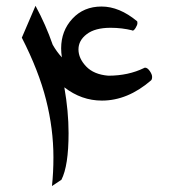

<svg xmlns="http://www.w3.org/2000/svg" viewBox="-20 -603 583 644"><path d="M343.3 -349.1Q410.6 -349.1 463.4 -375Q464.4 -376 466.8 -376Q474.6 -376 482.4 -364.7Q490.2 -353.5 490.2 -345.2Q490.2 -336.9 486.8 -333.5Q408.2 -265.6 321.8 -265.6Q253.4 -265.6 195.8 -310.1Q210 -229.5 210 -156.7Q210 -46.9 186 0L154.3 21Q159.2 -24.4 159.2 -75.2Q159.2 -170.9 134.5 -268.3Q109.9 -365.7 53.2 -476.6L99.1 -583.5Q133.8 -519.5 156.7 -453.1Q169.9 -429.7 187.5 -410.6Q185.1 -426.8 185.1 -440.9Q185.1 -499.5 222.9 -540.3Q260.7 -581.1 320.6 -581.1Q380.4 -581.1 439.9 -531.7Q440.9 -530.8 440.9 -525.1Q440.9 -519.5 435.1 -509.8Q429.2 -500 424.3 -500V-501Q389.2 -509.8 351.1 -509.8Q298.8 -509.8 271 -488.5Q243.2 -467.3 243.2 -437.3Q243.2 -407.2 269 -380.1Q294.9 -353 343.3 -349.1Z"/></svg>

Font: Farbod
Style: Regular
Weight: 400
Designer: Mohammad Saleh Souzanchi
Foundry: http://font-store.ir
Version: Version:3.2.5;RFB:1.2.5;Building:2016-06-12 13:21:07.028780